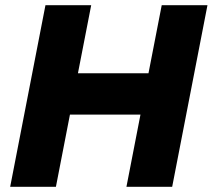

<svg xmlns="http://www.w3.org/2000/svg" viewBox="-20 -720 820 740"><path d="M19.2 0 155.2 -700H331.5L280.4 -437.7H552.3L603.3 -700H779.6L643.6 0H467.3L521.4 -278.4H249.6L195.5 0Z"/></svg>

Font: REM Medium
Style: Italic
Weight: 500
Italic angle: -11°
Designer: Octavio Pardo
Foundry: Ashler Design
Version: Version 1.005;gftools[0.9.28]